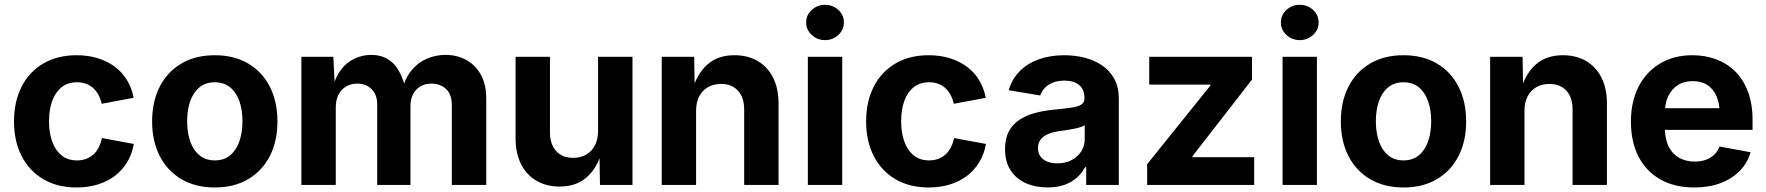

<svg xmlns="http://www.w3.org/2000/svg" viewBox="-20 -788 7524 818"><path d="M306.4 10.7Q224.3 10.7 164.4 -24.6Q104.6 -59.9 72.1 -123.3Q39.7 -186.6 39.7 -270.6Q39.7 -355.2 72.1 -418.7Q104.6 -482.2 164.4 -517.4Q224.3 -552.7 306.4 -552.7Q355.2 -552.7 396.2 -540.1Q437.1 -527.5 468.8 -504Q500.5 -480.5 521 -446.9Q541.4 -413.2 549.2 -371.3L413.1 -345.8Q408.6 -367 399.4 -383.9Q390.2 -400.9 377 -412.9Q363.7 -424.9 346.4 -431.2Q329.1 -437.5 308 -437.5Q268.9 -437.5 242.4 -416.4Q216 -395.4 202.4 -357.9Q188.9 -320.5 188.9 -271.1Q188.9 -222.4 202.4 -184.8Q216 -147.3 242.4 -125.9Q268.9 -104.6 308 -104.6Q329.3 -104.6 346.8 -111.1Q364.4 -117.7 378 -130Q391.6 -142.4 400.8 -160.2Q409.9 -177.9 414.2 -199.9L550.1 -174.7Q542.6 -131.5 522 -97.4Q501.4 -63.3 469.7 -39Q438.1 -14.8 396.8 -2.1Q355.4 10.7 306.4 10.7Z M895.1 10.7Q812.9 10.7 753 -24.6Q693 -59.9 660.5 -123.3Q628.1 -186.6 628.1 -270.6Q628.1 -355.2 660.5 -418.7Q693 -482.2 753 -517.4Q812.9 -552.7 895.1 -552.7Q977.4 -552.7 1037.3 -517.4Q1097.1 -482.2 1129.6 -418.7Q1162 -355.2 1162 -270.6Q1162 -186.6 1129.6 -123.3Q1097.1 -59.9 1037.3 -24.6Q977.4 10.7 895.1 10.7ZM895.1 -104.6Q934.2 -104.6 960.5 -126.3Q986.7 -148.1 999.9 -185.8Q1013 -223.5 1013 -271.1Q1013 -319.2 999.9 -356.8Q986.7 -394.3 960.5 -415.9Q934.2 -437.5 895.1 -437.5Q855.9 -437.5 829.8 -415.9Q803.6 -394.3 790.4 -356.9Q777.3 -319.5 777.3 -271.1Q777.3 -223.5 790.4 -185.8Q803.6 -148.1 829.8 -126.3Q855.9 -104.6 895.1 -104.6Z M1264 0V-545.9H1400.1L1407.2 -410.1H1396.7Q1409 -460.6 1433.8 -492.3Q1458.6 -524 1491.9 -539Q1525.1 -554.1 1561.6 -554.1Q1620.4 -554.1 1656.6 -516.7Q1692.8 -479.3 1709.9 -401.2H1692.9Q1705 -453.8 1732.7 -487.7Q1760.5 -521.6 1798.1 -537.8Q1835.8 -554.1 1877.7 -554.1Q1927.7 -554.1 1967 -532.3Q2006.3 -510.4 2029 -469.1Q2051.6 -427.7 2051.6 -368.2V0H1905V-340.1Q1905 -386.6 1880.1 -409.2Q1855.2 -431.8 1818.6 -431.8Q1790.9 -431.8 1770.7 -419.7Q1750.4 -407.6 1739.5 -386.2Q1728.7 -364.7 1728.7 -335.9V0H1587V-344.2Q1587 -384.3 1563.3 -408.1Q1539.6 -431.8 1502 -431.8Q1476.3 -431.8 1455.5 -420Q1434.6 -408.1 1422.5 -385.5Q1410.5 -362.9 1410.5 -330V0Z M2364.6 6.8Q2308.1 6.8 2265.7 -17.8Q2223.3 -42.5 2200 -88.7Q2176.6 -134.9 2176.6 -198.7V-545.9H2323.1V-224.2Q2323.1 -173.3 2349.4 -144.4Q2375.8 -115.5 2422.1 -115.5Q2453.2 -115.5 2477 -129Q2500.7 -142.6 2514.3 -168.3Q2527.9 -194 2527.9 -229.8V-545.9H2674.6V0H2536.1L2534 -136.3H2542.5Q2520.8 -67.5 2476.8 -30.3Q2432.8 6.8 2364.6 6.8Z M2945.6 -316.1V0H2799.2V-545.9H2937.5L2939.8 -409.6H2931Q2952.5 -477.9 2996.3 -515.3Q3040 -552.7 3109.2 -552.7Q3165.9 -552.7 3208.1 -528.1Q3250.2 -503.4 3273.6 -457.3Q3296.9 -411.3 3296.9 -347.2V0H3150.5V-321.7Q3150.5 -372.5 3124.2 -401.5Q3098 -430.4 3051.7 -430.4Q3020.8 -430.4 2996.8 -416.9Q2972.8 -403.3 2959.2 -377.9Q2945.6 -352.4 2945.6 -316.1Z M3421.8 0V-545.9H3568.2V0ZM3494.9 -617.1Q3461.9 -617.1 3438.3 -639.2Q3414.6 -661.3 3414.6 -692.2Q3414.6 -723.8 3438.3 -745.7Q3461.9 -767.5 3494.9 -767.5Q3528.2 -767.5 3551.8 -745.7Q3575.4 -723.9 3575.4 -692.3Q3575.4 -661.3 3551.8 -639.2Q3528.2 -617.1 3494.9 -617.1Z M3936.8 10.7Q3854.7 10.7 3794.8 -24.6Q3735 -59.9 3702.5 -123.3Q3670.1 -186.6 3670.1 -270.6Q3670.1 -355.2 3702.5 -418.7Q3735 -482.2 3794.8 -517.4Q3854.7 -552.7 3936.8 -552.7Q3985.6 -552.7 4026.5 -540.1Q4067.5 -527.5 4099.2 -504Q4130.9 -480.5 4151.3 -446.9Q4171.8 -413.2 4179.6 -371.3L4043.5 -345.8Q4038.9 -367 4029.8 -383.9Q4020.6 -400.9 4007.3 -412.9Q3994.1 -424.9 3976.8 -431.2Q3959.4 -437.5 3938.4 -437.5Q3899.3 -437.5 3872.8 -416.4Q3846.3 -395.4 3832.8 -357.9Q3819.3 -320.5 3819.3 -271.1Q3819.3 -222.4 3832.8 -184.8Q3846.3 -147.3 3872.8 -125.9Q3899.3 -104.6 3938.4 -104.6Q3959.7 -104.6 3977.2 -111.1Q3994.8 -117.7 4008.4 -130Q4022 -142.4 4031.1 -160.2Q4040.3 -177.9 4044.6 -199.9L4180.5 -174.7Q4172.9 -131.5 4152.4 -97.4Q4131.8 -63.3 4100.1 -39Q4068.4 -14.8 4027.1 -2.1Q3985.8 10.7 3936.8 10.7Z M4443.5 10.6Q4391.4 10.6 4350.3 -7.8Q4309.1 -26.1 4285.5 -62.4Q4261.9 -98.7 4261.9 -152.6Q4261.9 -198.5 4278.6 -229.1Q4295.3 -259.7 4324.4 -278.4Q4353.4 -297.1 4390.3 -306.8Q4427.3 -316.6 4467.7 -320.4Q4515 -325.2 4544 -329.4Q4573.1 -333.6 4586.6 -342.5Q4600.2 -351.5 4600.2 -369.2V-371.6Q4600.2 -394.9 4590.3 -411.1Q4580.4 -427.3 4561.3 -435.9Q4542.2 -444.5 4514.4 -444.5Q4486.4 -444.5 4465.5 -436Q4444.5 -427.4 4431.1 -413.2Q4417.7 -399 4411.8 -381.3L4277.5 -403.6Q4291.4 -451.3 4324.2 -484.5Q4356.9 -517.7 4405.5 -535.2Q4454.2 -552.7 4514.9 -552.7Q4558.8 -552.7 4600.4 -542.3Q4641.9 -531.9 4674.9 -509.7Q4707.9 -487.6 4727.2 -452.4Q4746.6 -417.2 4746.6 -367.5V0H4607.7V-75.8H4602.9Q4589.7 -50.4 4567.7 -31Q4545.8 -11.5 4514.9 -0.4Q4484.1 10.6 4443.5 10.6ZM4484.7 -92.1Q4519.3 -92.1 4545.5 -105.9Q4571.7 -119.6 4586.5 -143Q4601.3 -166.4 4601.3 -195.2V-254.2Q4594.6 -249.7 4581.5 -245.8Q4568.5 -241.8 4552.4 -238.7Q4536.3 -235.6 4520.7 -233.3Q4505 -231 4492.8 -229.3Q4465.8 -225.7 4445.4 -216.9Q4424.9 -208.2 4413.6 -193.6Q4402.2 -179 4402.2 -156.9Q4402.2 -135.7 4412.9 -121.3Q4423.6 -106.9 4442.2 -99.5Q4460.7 -92.1 4484.7 -92.1Z M4867.4 0V-88.6L5136.9 -423.7V-427.7H4876.2V-545.9H5314V-448.9L5060.2 -122.2V-118.2H5323.3V0Z M5444.2 0V-545.9H5590.6V0ZM5517.4 -617.1Q5484.3 -617.1 5460.7 -639.2Q5437.1 -661.3 5437.1 -692.2Q5437.1 -723.8 5460.7 -745.7Q5484.3 -767.5 5517.4 -767.5Q5550.6 -767.5 5574.3 -745.7Q5597.9 -723.9 5597.9 -692.3Q5597.9 -661.3 5574.3 -639.2Q5550.6 -617.1 5517.4 -617.1Z M5959.5 10.7Q5877.4 10.7 5817.4 -24.6Q5757.4 -59.9 5725 -123.3Q5692.5 -186.6 5692.5 -270.6Q5692.5 -355.2 5725 -418.7Q5757.4 -482.2 5817.4 -517.4Q5877.4 -552.7 5959.5 -552.7Q6041.9 -552.7 6101.7 -517.4Q6161.6 -482.2 6194 -418.7Q6226.4 -355.2 6226.4 -270.6Q6226.4 -186.6 6194 -123.3Q6161.6 -59.9 6101.7 -24.6Q6041.9 10.7 5959.5 10.7ZM5959.5 -104.6Q5998.6 -104.6 6024.9 -126.3Q6051.2 -148.1 6064.3 -185.8Q6077.5 -223.5 6077.5 -271.1Q6077.5 -319.2 6064.3 -356.8Q6051.2 -394.3 6024.9 -415.9Q5998.6 -437.5 5959.5 -437.5Q5920.4 -437.5 5894.2 -415.9Q5868 -394.3 5854.9 -356.9Q5841.7 -319.5 5841.7 -271.1Q5841.7 -223.5 5854.9 -185.8Q5868 -148.1 5894.2 -126.3Q5920.4 -104.6 5959.5 -104.6Z M6474.9 -316.1V0H6328.5V-545.9H6466.8L6469.1 -409.6H6460.3Q6481.8 -477.9 6525.6 -515.3Q6569.3 -552.7 6638.5 -552.7Q6695.2 -552.7 6737.4 -528.1Q6779.5 -503.4 6802.9 -457.3Q6826.2 -411.3 6826.2 -347.2V0H6679.8V-321.7Q6679.8 -372.5 6653.5 -401.5Q6627.3 -430.4 6581 -430.4Q6550.1 -430.4 6526.1 -416.9Q6502.1 -403.3 6488.5 -377.9Q6474.9 -352.4 6474.9 -316.1Z M7197.9 10.7Q7114.4 10.7 7053.8 -23.6Q6993.3 -57.8 6960.8 -120.8Q6928.4 -183.8 6928.4 -270.1Q6928.4 -354.4 6960.6 -418Q6992.9 -481.5 7051.9 -517.1Q7110.8 -552.7 7190.6 -552.7Q7244.1 -552.7 7290.5 -535.7Q7337 -518.7 7372.1 -484.3Q7407.1 -449.9 7426.9 -398Q7446.6 -346 7446.6 -275.8V-234.7H6988.5V-326.9H7375.2L7306.8 -302.2Q7306.8 -344.8 7293.8 -376.3Q7280.7 -407.7 7255.2 -425.1Q7229.6 -442.4 7191.7 -442.4Q7153.7 -442.4 7127.2 -424.9Q7100.8 -407.3 7087 -377.2Q7073.1 -347.1 7073.1 -308.7V-243.8Q7073.1 -196.4 7089 -164.2Q7104.9 -132 7133.6 -115.8Q7162.3 -99.6 7200.3 -99.6Q7225.9 -99.6 7246.9 -106.9Q7267.8 -114.2 7282.9 -128.5Q7298 -142.9 7305.9 -163.8L7438.3 -139.3Q7425.1 -94.1 7392.5 -60.4Q7359.8 -26.6 7310.6 -8Q7261.5 10.7 7197.9 10.7Z"/></svg>

Font: Inter Variable LoSnoCo
Style: Regular
Weight: 400
Designer: Rasmus Andersson
Foundry: rsms
Version: Version 4.000;git-a52131595; featfreeze: case,dlig,ss01,ss02